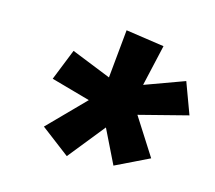

<svg xmlns="http://www.w3.org/2000/svg" viewBox="-70 -910 664 594"><g transform="rotate(15 261.5 -613.0)"><path d="M189 -401 97 -471 210 -586 85 -621 125 -721 252 -670 267 -825 390 -807 360 -675 486 -721 523 -621 367 -581 443 -462 336 -410 283 -518Z"/></g></svg>

Font: Iosevka Extrabold
Style: Italic
Weight: 800
Italic angle: -9°
Monospace: yes
Designer: Belleve Invis
Foundry: Belleve Invis
Version: Version 32.5.0; ttfautohint (v1.8.4)